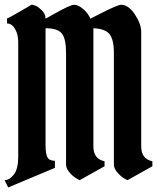

<svg xmlns="http://www.w3.org/2000/svg" viewBox="-30 -791 690 843"><path d="M50 -102V-607Q50 -640 36 -664Q22 -688 1 -688V-710Q8 -711 110 -771Q117 -769 127 -765.5Q137 -762 153.5 -746Q170 -730 170 -709Q176 -712 204 -728Q278 -770 295.5 -770Q313 -770 334.5 -752Q356 -734 367 -709Q369 -710 408 -730Q486 -770 502 -770Q534 -770 562 -728Q590 -686 590 -651V-148Q590 -93 639 -83V-61L530 0Q508 -9 489 -29.5Q470 -50 470 -68V-558Q470 -618 450.5 -641.5Q431 -665 380 -667V-148Q380 -93 429 -83V-61L320 0Q298 -9 279 -29.5Q260 -50 260 -68V-558Q260 -621 241.5 -644Q223 -667 170 -667V-154Q170 -117 178 -101Q186 -85 211 -85V-54L6 32L-10 0Q12 0 32 -26Q50 -51 50 -102Z"/></svg>

Font: Pirata One
Style: Regular
Weight: 400
Designer: Rodrigo Fuenzalida, Nicolas Massi
Foundry: Rodrigo Fuenzalida, Nicolas Massi
Version: Version 1.001